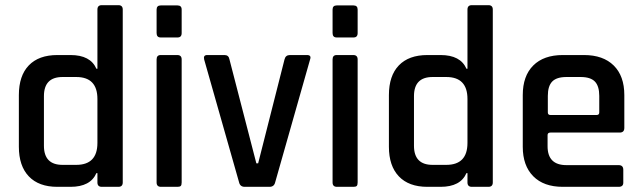

<svg xmlns="http://www.w3.org/2000/svg" viewBox="-20 -723 2483 743"><path d="M253 0H202Q130 0 91.5 -40.5Q53 -81 53 -155V-355Q53 -430 91.5 -470Q130 -510 202 -510H253Q330 -510 353 -457H357V-686Q357 -703 374 -703H438Q455 -703 455 -686V-17Q455 0 438 0H374Q357 0 357 -17V-53H353Q330 0 253 0ZM357 -170V-340Q357 -425 275 -425H222Q150 -425 150 -351V-159Q150 -85 222 -85H275Q357 -85 357 -170Z M586 -595V-686Q586 -702 602 -702H667Q683 -702 683 -686V-595Q683 -578 667 -578H602Q586 -578 586 -595ZM586 -17V-493Q586 -510 602 -510H666Q683 -510 683 -493V-17Q683 -7 679.5 -3.5Q676 0 667 0H603Q586 0 586 -17Z M782 -510H849Q865 -510 868 -493L972 -91H979L1081 -493Q1085 -510 1102 -510H1168Q1186 -510 1180 -493L1045 -18Q1041 0 1023 0H927Q909 0 905 -18L770 -493Q766 -510 782 -510Z M1267 -595V-686Q1267 -702 1283 -702H1348Q1364 -702 1364 -686V-595Q1364 -578 1348 -578H1283Q1267 -578 1267 -595ZM1267 -17V-493Q1267 -510 1283 -510H1347Q1364 -510 1364 -493V-17Q1364 -7 1360.5 -3.5Q1357 0 1348 0H1284Q1267 0 1267 -17Z M1685 0H1634Q1562 0 1523.5 -40.5Q1485 -81 1485 -155V-355Q1485 -430 1523.5 -470Q1562 -510 1634 -510H1685Q1762 -510 1785 -457H1789V-686Q1789 -703 1806 -703H1870Q1887 -703 1887 -686V-17Q1887 0 1870 0H1806Q1789 0 1789 -17V-53H1785Q1762 0 1685 0ZM1789 -170V-340Q1789 -425 1707 -425H1654Q1582 -425 1582 -351V-159Q1582 -85 1654 -85H1707Q1789 -85 1789 -170Z M2374 0H2158Q2084 0 2043.5 -41Q2003 -82 2003 -155V-355Q2003 -429 2043.5 -469.5Q2084 -510 2158 -510H2240Q2314 -510 2355 -469.5Q2396 -429 2396 -355V-228Q2396 -210 2378 -210H2110Q2099 -210 2099 -200V-157Q2099 -84 2172 -84H2374Q2392 -84 2392 -66V-16Q2392 0 2374 0ZM2110 -278H2289Q2299 -278 2299 -288V-352Q2299 -390 2282 -407.5Q2265 -425 2227 -425H2172Q2134 -425 2117 -407.5Q2100 -390 2100 -352V-288Q2100 -278 2110 -278Z"/></svg>

Font: Rajdhani SemiBold
Style: Regular
Weight: 600
Designer: Satya Rajpurohit, Jyotish Sonowal
Foundry: Indian Type Foundry
Version: Version 1.201 February 1, 2022